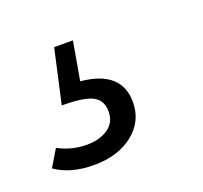

<svg xmlns="http://www.w3.org/2000/svg" viewBox="-94 -82 397 375"><g transform="rotate(-20 105.0 105.5)"><path d="M75 64Q117 68 137.5 86.5Q158 105 158 137Q158 177 126.5 202Q95 227 45 227Q-4 227 -35 205L-14 170Q14 185 45 185Q72 185 89.5 173Q107 161 107 138Q107 115 89 105.5Q71 96 25 96L50 -16H89Z"/></g></svg>

Font: FiraGO Light
Style: Italic
Weight: 300
Italic angle: -8°
Designer: bBox Type GmbH
Foundry: bBox Type GmbH
Version: Version 1.001